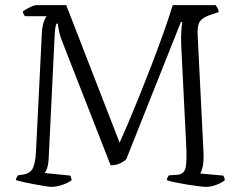

<svg xmlns="http://www.w3.org/2000/svg" viewBox="-20 -728 938 748"><path d="M180 0Q173 0 155 -3Q137 -6 114.5 -10Q92 -14 72 -18.5Q52 -23 42 -26Q42 -32 45 -37Q48 -42 50 -45L70 -48Q100 -53 109 -75Q118 -97 120 -134L143 -597Q144 -623 150 -641Q156 -659 162 -665H78Q71 -670 69 -683Q75 -689 94 -698.5Q113 -708 122 -708H238L446 -172Q458 -198 477.5 -244Q497 -290 520.5 -348Q544 -406 568.5 -469.5Q593 -533 615 -594.5Q637 -656 653 -708H820Q823 -704 827 -697.5Q831 -691 832 -681L794 -668Q769 -659 758.5 -644Q748 -629 750 -592L773 -130Q774 -98 769.5 -78Q765 -58 760 -52L849 -44Q851 -42 853 -37.5Q855 -33 856 -26Q844 -16 823 -8Q802 0 784 0Q775 0 754 -2.5Q733 -5 708.5 -9Q684 -13 662.5 -17.5Q641 -22 630 -26Q630 -32 633 -37Q636 -42 638 -45L670 -47Q697 -49 703 -74Q709 -99 705 -170L686 -551Q685 -584 686.5 -608.5Q688 -633 690 -641L685 -643L472 -108Q465 -100 448.5 -92Q432 -84 411 -84L228 -552Q215 -583 210.5 -604.5Q206 -626 205 -636H200Q197 -630 195 -615.5Q193 -601 192 -571L170 -118Q169 -88 163.5 -73Q158 -58 154 -54L253 -44Q255 -42 257 -35.5Q259 -29 259 -26Q243 -14 220 -7Q197 0 180 0Z"/></svg>

Font: Texturina 72pt ExtraLight
Style: Regular
Weight: 200
Designer: Guillermo Torres Carreño
Foundry: Omnibus-Type
Version: Version 1.002; ttfautohint (v1.8.3)